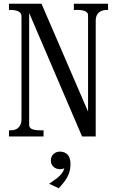

<svg xmlns="http://www.w3.org/2000/svg" viewBox="-20 -730 622 1027"><path d="M28 0V-33H37Q53 -33 65.5 -38.5Q78 -44 86.5 -57.5Q95 -71 95 -92V-642Q95 -656 86.5 -663.5Q78 -671 65 -674Q52 -677 37 -677H28V-710H202L467 -96L451 -93V-648Q451 -659 443 -665.5Q435 -672 422 -674.5Q409 -677 393 -677H375V-710H558V-677H550Q536 -677 522.5 -671.5Q509 -666 500.5 -653Q492 -640 492 -619V0H419L126 -684L136 -686V-63Q136 -51 143.5 -44.5Q151 -38 165 -35.5Q179 -33 195 -33H213V0ZM294 277 243 253Q265 238 283 224.5Q301 211 312 195.5Q323 180 326 160L332 163Q327 168 320.5 171.5Q314 175 302 175Q280 175 266 162Q252 149 252 129Q252 107 266 94Q280 81 301 81Q326 81 341.5 97Q357 113 357 148Q357 174 349.5 195.5Q342 217 328 236.5Q314 256 294 277Z"/></svg>

Font: Roboto Serif 120pt ExtraCondensed
Style: Regular
Weight: 400
Width: 2
Designer: Greg Gazdowicz
Foundry: Commercial Type
Version: Version 1.008